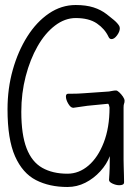

<svg xmlns="http://www.w3.org/2000/svg" viewBox="-20 -731 540 766"><path d="M415 -14Q416 -29 416.5 -37.5Q417 -46 417.5 -60.5Q418 -75 418 -108Q406 -76 380 -47.5Q354 -19 320.5 -2Q287 15 249 15Q177 15 123.5 -12.5Q70 -40 40 -107.5Q10 -175 10 -295Q10 -378 31 -452.5Q52 -527 89 -585.5Q126 -644 175.5 -677.5Q225 -711 282 -711Q323 -711 353 -701.5Q383 -692 406 -674Q419 -664 434 -651.5Q449 -639 456 -627Q458 -621 458 -618Q458 -605 447 -590Q436 -575 425 -575Q417 -575 413 -584Q398 -616 366.5 -637.5Q335 -659 282 -659Q239 -659 199.5 -629Q160 -599 130 -546.5Q100 -494 82.5 -426.5Q65 -359 65 -285Q65 -194 86 -139.5Q107 -85 148.5 -61.5Q190 -38 249 -38Q295 -38 333 -70.5Q371 -103 394 -162.5Q417 -222 417 -302Q417 -304 415 -310.5Q413 -317 411 -317L329 -309L273 -301H272Q262 -301 252.5 -317Q243 -333 243 -346Q243 -357 252 -357H263Q275 -357 290 -357.5Q305 -358 315 -359L415 -366Q421 -367 428.5 -368.5Q436 -370 443 -370Q448 -370 456 -362.5Q464 -355 470.5 -345.5Q477 -336 477 -329Q477 -322 475 -317.5Q473 -313 473 -302V-94Q473 -86 473.5 -68Q474 -50 474.5 -32Q475 -14 475 -4Q475 3 469.5 5.5Q464 8 456 8Q443 8 429 1.5Q415 -5 415 -13Z"/></svg>

Font: Moon Stars Kai T HW Light
Style: Regular
Weight: 300
Designer: GuiWonder
Version: Version 1.101